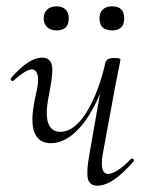

<svg xmlns="http://www.w3.org/2000/svg" viewBox="-20 -577 458 606"><path d="M140 -125Q103 -125 89 -158Q75 -191 90 -263L97 -297Q103 -328 98 -343Q93 -358 80 -358Q71 -358 56 -348.5Q41 -339 23 -323Q20 -319 16 -323Q12 -327 15 -331Q42 -362 66.5 -378.5Q91 -395 113 -395Q137 -395 143 -374Q149 -353 138 -297L135 -280Q122 -217 132 -189Q142 -161 170 -161Q214 -161 252 -221Q290 -281 313 -380L325 -379Q308 -301 278.5 -244Q249 -187 213.5 -156Q178 -125 140 -125ZM287 9Q263 9 257.5 -12.5Q252 -34 262 -89L313 -380Q317 -394 339 -394Q353 -394 356.5 -392.5Q360 -391 360 -388Q360 -385 355 -361.5Q350 -338 345 -312L304 -89Q294 -28 322 -28Q333 -28 352 -40Q371 -52 393 -75Q397 -79 401 -74.5Q405 -70 401 -67Q368 -29 340 -10Q312 9 287 9ZM158 -481Q140 -481 129 -491Q118 -501 118 -519Q118 -537 129 -547Q140 -557 158 -557Q177 -557 187 -547Q197 -537 197 -519Q197 -481 158 -481ZM334 -481Q294 -481 294 -519Q294 -537 304.5 -547Q315 -557 334 -557Q372 -557 372 -519Q372 -481 334 -481Z"/></svg>

Font: Cormorant Light
Style: Italic
Weight: 300
Italic angle: -10°
Designer: Christian Thalmann (Catharsis Fonts)
Foundry: Catharsis Fonts
Version: Version 4.000